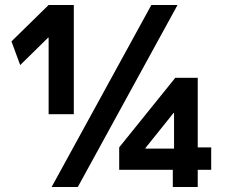

<svg xmlns="http://www.w3.org/2000/svg" viewBox="-20 -750 910 770"><path d="M187 0 587 -730H692L292 0ZM175 -292V-599H173L61 -489L26 -584L175 -730H276V-292ZM673 0V-69H458V-159L683 -438H773V-159H827V-69H773V0ZM563 -154H678V-297H676L563 -156Z"/></svg>

Font: M PLUS 2 Medium
Style: Regular
Weight: 500
Designer: Coji Morishita
Foundry: UNDERFOREST DESIGN
Version: Version 1.001